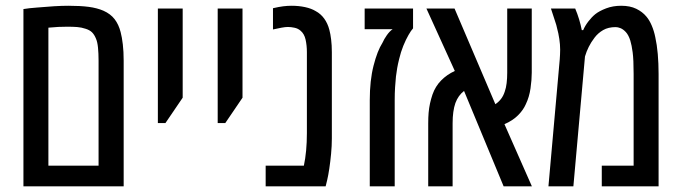

<svg xmlns="http://www.w3.org/2000/svg" viewBox="-20 -660 2411 680"><path d="M63 0V-627.9Q72.3 -629.4 84.7 -630.9Q97.2 -632.3 111.3 -633.3Q143.1 -636.2 171.6 -637.9Q200.2 -639.6 222.2 -639.6Q264.6 -639.6 294.2 -635.7Q323.7 -631.8 346.2 -622.1Q371.6 -610.8 386 -592Q400.4 -573.2 407.2 -546.4Q412.1 -527.8 415 -502.7Q418 -477.5 418 -444.8V0ZM151.4 -73.2H329.1V-445.3Q329.1 -470.7 327.1 -491Q325.2 -511.2 319.8 -523.4Q314 -537.6 305.7 -545.7Q297.4 -553.7 283.2 -558.1Q268.6 -563 253.7 -564.2Q238.8 -565.4 218.3 -565.4Q202.6 -565.4 187 -564.7Q171.4 -564 151.4 -562Z M539.1 -224.1V-629.9H627V-314L565.9 -224.1Z M751 -224.1V-629.9H838.9V-314L777.8 -224.1Z M920.9 0V-73.2H1056.2Q1061.5 -98.1 1064.2 -127Q1066.9 -155.8 1066.9 -188.5V-475.1Q1066.9 -499 1062.3 -519.8Q1057.6 -540.5 1044.4 -551.3Q1035.6 -559.1 1022.9 -561.8Q1010.3 -564.5 999.5 -564.5Q990.7 -564.5 977.3 -562Q963.9 -559.6 946.8 -555.7V-630.9Q967.3 -635.7 982.9 -637.7Q998.5 -639.6 1012.7 -639.6Q1038.1 -639.6 1060.5 -634.8Q1083 -629.9 1098.1 -620.6Q1115.7 -611.3 1128.2 -594.2Q1140.6 -577.1 1146.5 -554.2Q1150.4 -540 1152.8 -519.8Q1155.3 -499.5 1155.3 -475.1V-169.4Q1155.3 -143.1 1152.6 -115Q1149.9 -86.9 1146.2 -62.5Q1142.6 -38.1 1138.7 -22L1133.3 0Z M1289.6 0V-305.2Q1289.6 -375 1303 -427.5Q1316.4 -480 1334.5 -508.3Q1340.3 -521.5 1350.1 -535.4Q1359.9 -549.3 1370.6 -556.6H1271.5V-629.9H1442.9V-559.6Q1436 -552.2 1426.8 -536.1Q1417.5 -520 1408.4 -497.8Q1399.4 -475.6 1393.6 -450.7Q1389.2 -433.1 1386.7 -418.7Q1384.3 -404.3 1382.3 -388.7Q1380.4 -370.6 1379.2 -350.3Q1377.9 -330.1 1377.9 -305.2V0Z M1496.6 0V-223.1Q1496.6 -243.7 1498 -260.7Q1499.5 -277.8 1502.9 -293.5Q1506.3 -309.1 1511.7 -325.2Q1522 -354.5 1542.5 -375.2Q1563 -396 1590.8 -408.7L1490.2 -629.9H1589.8L1734.4 -291Q1746.1 -298.8 1754.4 -309.6Q1762.7 -320.3 1767.6 -335.4Q1772.5 -349.1 1774.4 -366Q1776.4 -382.8 1776.4 -402.3V-629.9H1863.3V-402.8Q1863.3 -377.4 1858.9 -346.9Q1854.5 -316.4 1842.3 -291Q1833.5 -270.5 1814.7 -251.7Q1795.9 -232.9 1766.6 -220.2L1863.8 0H1763.7L1623.5 -337.9Q1612.8 -329.6 1605.5 -319.3Q1598.1 -309.1 1592.8 -294.9Q1583 -266.6 1583 -223.6V0Z M1922.4 0 1962.4 -449.7Q1962.9 -456.5 1963.4 -466.1Q1963.9 -475.6 1963.9 -483.9Q1963.9 -502.4 1960.9 -522.2Q1958 -542 1952.6 -561.5Q1951.7 -566.4 1950.2 -571.5Q1948.7 -576.7 1947 -581.5Q1945.3 -586.4 1943.8 -591.3Q1940.4 -601.1 1937.5 -610.6Q1934.6 -620.1 1931.2 -629.9H2017.1Q2024.9 -611.8 2031 -591.6Q2037.1 -571.3 2040.5 -553.2H2045.4Q2051.8 -568.4 2063.7 -584Q2075.7 -599.6 2088.4 -609.9Q2102.5 -621.1 2126.7 -630.4Q2150.9 -639.6 2180.2 -639.6Q2211.4 -639.6 2233.4 -628.9Q2255.4 -618.2 2269.5 -601.1Q2280.3 -588.4 2288.3 -569.3Q2296.4 -550.3 2300.8 -528.3Q2306.6 -502.4 2309.6 -468.8Q2312.5 -435.1 2312.5 -398.4V0H2111.3V-73.2H2224.1V-397.9Q2224.1 -448.7 2220.7 -474.4Q2217.3 -500 2212.4 -516.1Q2206.1 -536.1 2196.5 -546.4Q2187 -556.6 2177.5 -560.3Q2168 -564 2160.6 -564Q2134.3 -564 2116.2 -553.5Q2098.1 -543 2085.9 -526.9Q2073.2 -510.3 2065.2 -494.1Q2057.1 -478 2051.8 -460L2010.7 0Z"/></svg>

Font: Open Sans Condensed Medium
Style: Regular
Weight: 500
Width: 3
Designer: Monotype Design Team
Foundry: Monotype Imaging Inc.
Version: Version 3.000